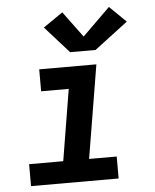

<svg xmlns="http://www.w3.org/2000/svg" viewBox="-55 -833 710 880"><g transform="rotate(-5 300.0 -393.5)"><path d="M52 0V-101H209L263 -429H136V-530H399L328 -101H455V0ZM401 -596H284L174 -719L264 -781L352 -662L479 -787L555 -713Z"/></g></svg>

Font: Iosevka Curly Slab ExObl
Style: Bold
Weight: 700
Width: 7
Italic angle: -9°
Monospace: yes
Designer: Belleve Invis
Foundry: Belleve Invis
Version: Version 11.0.0; ttfautohint (v1.8.3)